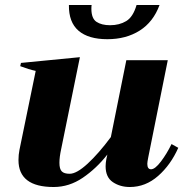

<svg xmlns="http://www.w3.org/2000/svg" viewBox="-20 -739 734 769"><path d="M256 -719H347Q346 -714 346 -704Q346 -665 366.5 -651.5Q387 -638 421 -638Q458 -638 485.5 -654.5Q513 -671 527 -719H619Q594 -651 539.5 -616.5Q485 -582 410 -582Q334 -582 294.5 -616Q255 -650 256 -719ZM694 -147Q664 -79 613.5 -34.5Q563 10 500 10Q461 10 432 -9.5Q403 -29 403 -73Q403 -86 406 -102L410 -120Q366 -64 311.5 -27Q257 10 195 10Q54 10 54 -98Q54 -119 58 -139L123 -455Q95 -461 61 -474L64 -487L300 -510L225 -142Q218 -110 218 -87Q218 -62 227.5 -52.5Q237 -43 259 -43Q287 -43 331 -83.5Q375 -124 424 -190L486 -498H652L574 -110Q570 -90 570 -83Q570 -61 585 -61Q601 -61 624.5 -92Q648 -123 667 -162Z"/></svg>

Font: Trirong ExtraBold
Style: Italic
Weight: 800
Italic angle: -12°
Designer: Katatrad Team
Foundry: CadsonDemak
Version: Version 1.001